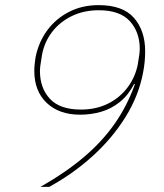

<svg xmlns="http://www.w3.org/2000/svg" viewBox="-20 -730 640 750"><path d="M293 -282Q211 -282 162.5 -328Q114 -374 114 -453Q114 -467 115.5 -480.5Q117 -494 119 -507Q131 -566 164.5 -611.5Q198 -657 249.5 -683.5Q301 -710 365 -710Q460 -710 503.5 -660Q547 -610 547 -530Q547 -509 545 -488Q543 -467 539 -447Q522 -356 470 -272.5Q418 -189 341 -119.5Q264 -50 172 0H138Q238 -57 309 -117.5Q380 -178 428.5 -247.5Q477 -317 507 -401L504 -402Q481 -358 448 -331.5Q415 -305 375.5 -293.5Q336 -282 293 -282ZM296 -302Q355 -302 401.5 -325Q448 -348 478 -388Q508 -428 518 -477Q523 -506 524.5 -518.5Q526 -531 526 -538Q526 -605 487 -647.5Q448 -690 366 -690Q307 -690 260 -667Q213 -644 183 -604.5Q153 -565 144 -515Q139 -485 137.5 -473Q136 -461 136 -453Q136 -386 175 -344Q214 -302 296 -302Z"/></svg>

Font: IBM Plex Sans Thin
Style: Italic
Weight: 250
Italic angle: -11.31°
Designer: Mike Abbink, Paul van der Laan, Pieter van Rosmalen
Foundry: Bold Monday
Version: Version 3.201